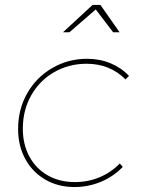

<svg xmlns="http://www.w3.org/2000/svg" viewBox="-20 -754 617 774"><path d="M53 -234Q53 -314 90 -378.5Q127 -443 191 -480Q255 -517 331 -517Q382 -517 425.5 -499Q469 -481 500 -448L486 -434Q423 -497 329 -497Q258 -497 199 -463.5Q140 -430 106 -370Q72 -310 72 -235Q72 -172 98.5 -123Q125 -74 172.5 -47Q220 -20 282 -20Q335 -20 381.5 -39.5Q428 -59 463 -95L475 -81Q437 -42 386.5 -21Q336 0 280 0Q214 0 162.5 -30Q111 -60 82 -113Q53 -166 53 -234ZM462 -624H436L366 -716L260 -624H234L353 -734H385Z"/></svg>

Font: Gontserrat Thin
Style: Italic
Weight: 250
Italic angle: -11.3°
Designer: Julieta Ulanovsky
Foundry: Julieta Ulanovsky
Version: Version 6.001